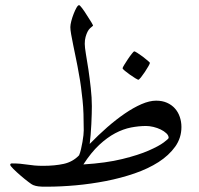

<svg xmlns="http://www.w3.org/2000/svg" viewBox="-20 -722 768 741"><path d="M558.6 -479.5Q558.6 -476.6 552.7 -466.3Q546.9 -456.1 539.1 -444.3Q531.2 -432.6 523.9 -423.3Q516.6 -414.1 513.2 -414.1Q512.2 -414.1 502.4 -419.9Q492.7 -425.8 481.7 -433.6Q470.7 -441.4 461.9 -448.7Q453.1 -456.1 453.1 -458.5Q453.1 -461.4 459.5 -471.7L473.6 -493.7Q481.4 -505.4 488.8 -514.6Q496.1 -523.9 498 -523.9Q500.5 -523.9 510.5 -517.6Q520.5 -511.2 531.2 -503.2Q542 -495.1 550.3 -487.8Q558.6 -480.5 558.6 -479.5ZM680.2 -231.9Q680.2 -189.5 656 -155.8Q631.8 -122.1 591.8 -96.4Q551.8 -70.8 499.3 -52.7Q446.8 -34.7 389.2 -23.4Q331.5 -12.2 272.7 -6.8Q213.9 -1.5 161.1 -1.5Q149.4 -1.5 141.6 -1.7Q133.8 -2 128.2 -2.7Q122.6 -3.4 117.9 -4.6Q113.3 -5.9 107.9 -7.8Q103.5 -9.3 89.1 -20.3Q74.7 -31.2 59.1 -44.7Q43.5 -58.1 31.5 -70.1Q19.5 -82 19.5 -85.9Q19.5 -91.3 25.9 -91.3Q43.5 -91.3 57.6 -90.1Q71.8 -88.9 85.4 -86.7Q99.1 -84.5 113.5 -83.3Q127.9 -82 146 -82Q191.4 -82 226.1 -89.6Q260.7 -97.2 285.2 -122.6Q289.6 -132.8 292.7 -146.7Q295.9 -160.6 298.3 -174.3Q300.8 -188 302 -200Q303.2 -211.9 303.2 -218.8Q303.2 -253.9 302.2 -282Q301.3 -310.1 298.6 -335.4Q295.9 -360.8 292.7 -385.5Q289.6 -410.2 284.2 -438Q279.3 -467.3 273.4 -495.1L262.7 -547.4Q257.8 -571.3 254.6 -589.4Q251.5 -607.4 251.5 -617.2Q251.5 -626 255.1 -640.4Q258.8 -654.8 264.2 -668.5Q269.5 -682.1 275.1 -692.1Q280.8 -702.1 285.2 -702.1Q288.1 -702.1 297.1 -690.2Q306.2 -678.2 315.4 -663.1L332.5 -636.2Q339.8 -624 338.9 -622.6Q333.5 -618.7 327.6 -613Q321.8 -607.4 317.6 -599.1Q313.5 -590.8 310.3 -579.3Q307.1 -567.9 307.1 -552.7Q307.1 -540.5 311.5 -513.7L321.3 -453.1Q326.2 -419.4 330.3 -382.3Q334.5 -345.2 334.5 -312.5Q334.5 -300.8 334 -282Q333.5 -263.2 332.5 -242.7Q331.5 -222.2 329.8 -201.7Q328.1 -181.2 326.2 -166.5Q359.4 -200.7 394 -231Q428.7 -261.2 461.9 -283.9Q495.1 -306.6 526.1 -320.1Q557.1 -333.5 582.5 -333.5Q606.4 -333.5 624.5 -325.4Q642.6 -317.4 655 -303.5Q667.5 -289.6 673.8 -271Q680.2 -252.4 680.2 -231.9ZM630.9 -189.9Q630.9 -199.2 622.1 -207.5Q613.3 -215.8 600.3 -222.2Q587.4 -228.5 572 -232.2Q556.6 -235.8 543.5 -235.8Q516.1 -235.8 485.8 -230Q455.6 -224.1 424.6 -207.8Q393.6 -191.4 362.5 -162.4Q331.5 -133.3 301.8 -87.4Q389.2 -92.8 451.7 -108.2Q514.2 -123.5 553.7 -140.9Q593.3 -158.2 612.1 -172.4Q630.9 -186.5 630.9 -189.9Z"/></svg>

Font: Simplified Naskh
Style: Regular
Weight: 400
Designer: SIL International
Foundry: Arabeyes
Version: 1.02_alpha